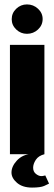

<svg xmlns="http://www.w3.org/2000/svg" viewBox="-20 -698 246 869"><path d="M25 0V-495H181V0ZM102 -545Q74 -545 53.5 -564.5Q33 -584 33 -611Q33 -639 53.5 -658.5Q74 -678 102 -678Q131 -678 152 -658.5Q173 -639 173 -612Q173 -584 152 -564.5Q131 -545 102 -545ZM125 151Q82 151 57 129.5Q32 108 32 83Q32 55 56.5 28.5Q81 2 122 -2L181 0Q154 7 142 25.5Q130 44 130 61Q130 79 142.5 89Q155 99 167 99Q174 99 178.5 97.5Q183 96 185 96L202 133Q197 136 180 143.5Q163 151 125 151Z"/></svg>

Font: Alumni Sans Black
Style: Regular
Weight: 900
Designer: Robert E. Leuschke
Foundry: Robert E. Leuschke
Version: Version 1.018